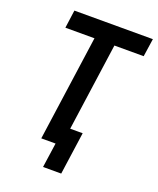

<svg xmlns="http://www.w3.org/2000/svg" viewBox="-153 -792 840 1023"><g transform="rotate(20 267.0 -280.0)"><path d="M217 140 247 -70 236 -101H354L320 140ZM156 0 240 -598H75L89 -700H534L519 -598H353L269 0Z"/></g></svg>

Font: Finlandica Medium
Style: Italic
Weight: 500
Italic angle: -8°
Designer: Niklas Ekholm, Juho Hiilivirta, Jaakko Suomalainen
Foundry: Helsinki Type Studio
Version: Version 1.063